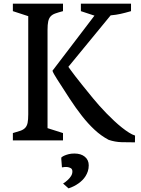

<svg xmlns="http://www.w3.org/2000/svg" viewBox="-20 -767 772 1049"><path d="M291.5 -335Q283.2 -347.7 276.1 -360.4Q269 -373 266.6 -380.4L496.1 -681.6L421.9 -706.1V-747.1H695.8V-706.1Q678.2 -701.2 664.8 -697.5Q651.4 -693.8 638.7 -691.2Q626 -688.5 613.3 -686.5Q600.6 -684.6 584.5 -683.1L353.5 -401.9Q358.9 -394.5 367.2 -382.8Q375.5 -371.1 390.4 -351.8Q405.3 -332.5 428.7 -303.2Q452.1 -273.9 487.3 -231Q503.4 -211.4 522.5 -189.9Q541.5 -168.5 562.3 -147.2Q583 -126 604.2 -106.2Q625.5 -86.4 645.8 -70.3Q666 -54.2 684.6 -42.5Q703.1 -30.8 717.8 -26.4L717.3 10.7Q680.7 10.7 644.5 9.8Q608.4 8.8 573.7 -2.9Q532.2 -24.9 496.6 -58.1Q460.9 -91.3 427.5 -134Q394 -176.8 360.8 -227.5Q327.6 -278.3 291.5 -335ZM50.3 -40Q75.7 -46.9 92 -52.7Q108.4 -58.6 117.9 -68.8Q127.4 -79.1 130.9 -96.2Q134.3 -113.3 134.3 -142.6V-678.7L50.3 -706.1V-747.1H324.2V-706.1Q298.3 -699.2 282 -693.4Q265.6 -687.5 256.3 -677.2Q247.1 -667 243.4 -649.9Q239.7 -632.8 239.7 -603.5V-66.9L324.2 -40V0H50.3ZM386.7 71.8Q422.4 71.8 443.6 89.4Q464.8 106.9 464.8 136.2Q464.8 153.8 460 168.5Q455.1 183.1 447.5 195.3Q439.9 207.5 429.9 217.3Q419.9 227.1 409.7 234.4Q385.3 252 354.5 262.2L324.7 235.8Q338.9 227.1 350.1 216.3Q359.9 207.5 367.7 195.6Q375.5 183.6 375.5 169.9Q375.5 156.7 366.5 151.6Q357.4 146.5 346.7 145.5Q334 144.5 318.4 147.5L316.4 121.1Q315.4 111.3 314.9 102.8Q314.5 94.2 314.9 93.8Q315.4 93.3 319.8 89.8Q324.2 86.4 333.3 82.5Q342.3 78.6 355.5 75.2Q368.7 71.8 386.7 71.8Z"/></svg>

Font: Donegal One
Style: Regular
Weight: 400
Designer: Gary Lonergan
Foundry: Sorkin Type Co.
Version: Version 1.004